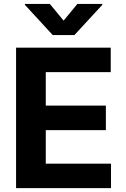

<svg xmlns="http://www.w3.org/2000/svg" viewBox="-20 -974 653 994"><path d="M63.2 0V-727.3H553.3V-600.5H217V-427.2H528.1V-300.4H217V-126.8H554.7V0ZM237.9 -953.8 309.3 -867.2 380.7 -953.8H509.6V-948.9L365.4 -792.6H252.8L109 -948.9V-953.8Z"/></svg>

Font: Inter Zeller
Style: Bold
Weight: 700
Designer: Rasmus Andersson; Joe Bland
Foundry: zeller
Version: Version 3.015;git-dec3a8cb1